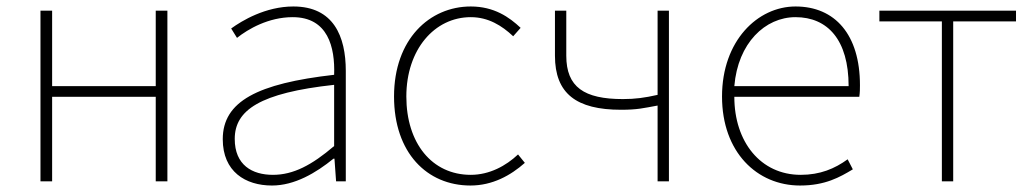

<svg xmlns="http://www.w3.org/2000/svg" viewBox="-20 -560 3186 593"><path d="M105 0H141V-261H461V0H497V-527H461V-294H141V-527H105Z M820 13C890 13 956 -26 1010 -70H1013L1018 0H1048V-341C1048 -448 1010 -540 886 -540C800 -540 727 -496 694 -472L712 -443C746 -470 809 -507 884 -507C993 -507 1015 -414 1012 -329C775 -302 668 -247 668 -130C668 -30 738 13 820 13ZM823 -20C759 -20 705 -50 705 -131C705 -220 783 -273 1012 -298V-109C943 -50 886 -20 823 -20Z M1433 13C1501 13 1557 -18 1601 -57L1580 -83C1543 -48 1492 -20 1434 -20C1314 -20 1235 -118 1235 -262C1235 -407 1322 -507 1434 -507C1488 -507 1530 -481 1565 -448L1588 -474C1553 -507 1506 -540 1434 -540C1307 -540 1197 -439 1197 -262C1197 -88 1299 13 1433 13Z M2011 0H2046V-527H2011V-267C1971 -258 1942 -254 1904 -254C1784 -254 1729 -291 1729 -388V-527H1694V-388C1694 -271 1760 -221 1898 -221C1949 -221 1967 -226 2011 -234Z M2451 13C2529 13 2574 -13 2614 -37L2598 -68C2558 -39 2513 -20 2453 -20C2329 -20 2248 -122 2248 -261H2634C2636 -275 2636 -286 2636 -297C2636 -453 2559 -540 2437 -540C2320 -540 2210 -434 2210 -262C2210 -90 2318 13 2451 13ZM2248 -294C2259 -427 2343 -507 2437 -507C2536 -507 2601 -437 2601 -294Z M2889 0H2924V-494H3118V-527H2696V-494H2889Z"/></svg>

Font: Harano Aji Gothic KR ExtraLight
Style: Regular
Weight: 250
Foundry: Masamichi Hosoda
Version: HaranoAjiGothicKR-ExtraLight version 20220220;ttx 4.29.1